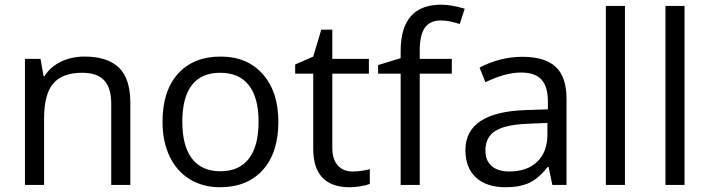

<svg xmlns="http://www.w3.org/2000/svg" viewBox="-20 -785 3012 815"><path d="M452.1 0V-346.2Q452.1 -411.6 422.4 -443.8Q392.6 -476.1 329.1 -476.1Q245.1 -476.1 206.1 -430.7Q167 -385.3 167 -280.8V0H85.9V-535.2H151.9L165 -461.9H168.9Q193.8 -501.5 238.8 -523.2Q283.7 -544.9 338.9 -544.9Q435.5 -544.9 484.4 -498.3Q533.2 -451.7 533.2 -349.1V0Z M1161.6 -268.1Q1161.6 -137.2 1095.7 -63.7Q1029.8 9.8 913.6 9.8Q841.8 9.8 786.1 -23.9Q730.5 -57.6 700.2 -120.6Q669.9 -183.6 669.9 -268.1Q669.9 -398.9 735.4 -471.9Q800.8 -544.9 917 -544.9Q1029.3 -544.9 1095.5 -470.2Q1161.6 -395.5 1161.6 -268.1ZM753.9 -268.1Q753.9 -165.5 794.9 -111.8Q835.9 -58.1 915.5 -58.1Q995.1 -58.1 1036.4 -111.6Q1077.6 -165 1077.6 -268.1Q1077.6 -370.1 1036.4 -423.1Q995.1 -476.1 914.6 -476.1Q835 -476.1 794.4 -423.8Q753.9 -371.6 753.9 -268.1Z M1476.6 -57.1Q1498 -57.1 1518.1 -60.3Q1538.1 -63.5 1549.8 -66.9V-4.9Q1536.6 1.5 1511 5.6Q1485.4 9.8 1464.8 9.8Q1309.6 9.8 1309.6 -153.8V-472.2H1232.9V-511.2L1309.6 -544.9L1343.8 -659.2H1390.6V-535.2H1545.9V-472.2H1390.6V-157.2Q1390.6 -108.9 1413.6 -83Q1436.5 -57.1 1476.6 -57.1Z M1897.9 -472.2H1761.7V0H1680.7V-472.2H1585V-508.8L1680.7 -538.1V-567.9Q1680.7 -765.1 1853 -765.1Q1895.5 -765.1 1952.6 -748L1931.6 -683.1Q1884.8 -698.2 1851.6 -698.2Q1805.7 -698.2 1783.7 -667.7Q1761.7 -637.2 1761.7 -569.8V-535.2H1897.9Z M2324.7 0 2308.6 -76.2H2304.7Q2264.6 -25.9 2224.9 -8.1Q2185.1 9.8 2125.5 9.8Q2045.9 9.8 2000.7 -31.2Q1955.6 -72.3 1955.6 -147.9Q1955.6 -310.1 2214.8 -317.9L2305.7 -320.8V-354Q2305.7 -417 2278.6 -447Q2251.5 -477.1 2191.9 -477.1Q2125 -477.1 2040.5 -436L2015.6 -498Q2055.2 -519.5 2102.3 -531.7Q2149.4 -543.9 2196.8 -543.9Q2292.5 -543.9 2338.6 -501.5Q2384.8 -459 2384.8 -365.2V0ZM2141.6 -57.1Q2217.3 -57.1 2260.5 -98.6Q2303.7 -140.1 2303.7 -214.8V-263.2L2222.7 -259.8Q2126 -256.3 2083.3 -229.7Q2040.5 -203.1 2040.5 -147Q2040.5 -103 2067.1 -80.1Q2093.8 -57.1 2141.6 -57.1Z M2632.8 0H2551.8V-759.8H2632.8Z M2885.7 0H2804.7V-759.8H2885.7Z"/></svg>

Font: WebKoruri
Style: Regular
Weight: 400
Foundry: lindwurm / mohemohe
Version: Version 1.00